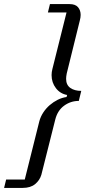

<svg xmlns="http://www.w3.org/2000/svg" viewBox="-94 -780 417 938"><path d="M-64 97H27L98 -187Q104 -210 117.5 -230.5Q131 -251 149 -266.5Q167 -282 188 -292.5Q209 -303 231 -306L234 -316Q200 -322 179 -349.5Q158 -377 158 -413Q158 -428 162 -443L231 -719H140L150 -760H246Q274 -760 287 -745Q300 -730 300 -707Q300 -695 296 -680L232 -421Q229 -406 229 -395Q229 -365 249.5 -350.5Q270 -336 303 -336L291 -287Q251 -287 219 -263.5Q187 -240 176 -196L108 74Q100 101 77.5 119.5Q55 138 17 138H-74Z"/></svg>

Font: IBM Plex Serif
Style: Italic
Weight: 400
Italic angle: -14°
Designer: Mike Abbink, Paul van der Laan, Pieter van Rosmalen
Foundry: Bold Monday
Version: Version 3.001